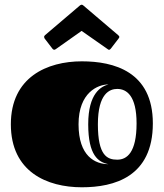

<svg xmlns="http://www.w3.org/2000/svg" viewBox="-20 -777 694 814"><path d="M327 17C464 17 628 -27 628 -254C628 -474 462 -517 327 -517C180 -517 26 -450 26 -250C26 -48 180 17 327 17ZM477 -100C434 -100 395 -118 395 -250C395 -382 446 -400 477 -400C517 -400 559 -371 559 -254C559 -130 518 -100 477 -100ZM440 -81C383 -81 313 -115 313 -250C313 -385 395 -419 440 -419C409 -411 354 -382 354 -250C354 -118 397 -89 440 -81ZM436 -569C438 -567 440 -566 442 -566C445 -566 447 -567 450 -571L483 -614C485 -616 486 -619 486 -621C486 -623 484 -625 481 -628L333 -754C331 -755 330 -757 326 -757C323 -757 321 -755 319 -754L171 -628C168 -625 167 -623 167 -621C167 -619 168 -616 169 -614L202 -571C205 -567 208 -566 210 -566C212 -566 214 -567 217 -569L326 -646Z"/></svg>

Font: Fascinate Inline
Style: Regular
Weight: 900
Designer: Astigmatic (AOETI)
Foundry: Astigmatic (AOETI)
Version: Version 1.000